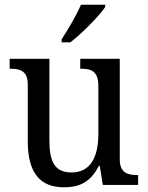

<svg xmlns="http://www.w3.org/2000/svg" viewBox="-20 -786 629 816"><path d="M242 -619V-606H279C330 -645 404 -721 427 -756V-766H324C305 -721 270 -662 242 -619ZM252 10C313 10 363 -8 400 -81H404L417 0H567V-42H564C524 -42 489 -50 489 -109V-536H321V-494H324C365 -494 398 -485 398 -422V-216C398 -118 364 -53 284 -53C211 -53 190 -101 190 -190V-536H21V-494H24C65 -494 98 -485 98 -427V-186C98 -49 152 10 252 10Z"/></svg>

Font: Noto Serif Sinhala SemiCondensed
Style: Regular
Weight: 400
Width: 4
Designer: Jelle Bosma - Monotype Design Team
Foundry: Monotype Imaging Inc.
Version: Version 2.007